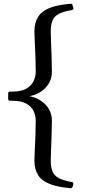

<svg xmlns="http://www.w3.org/2000/svg" viewBox="-20 -860 491 1010"><path d="M362 122Q359 131 350 130Q283 124 241 107.5Q199 91 180 60.5Q161 30 161 -16Q161 -35 163 -71Q165 -107 166.5 -149Q168 -191 168 -226Q168 -251 157 -275Q146 -299 119 -314.5Q92 -330 44 -330H32Q23 -330 23 -340V-369Q23 -378 33 -378H44Q92 -378 119 -394Q146 -410 157 -434Q168 -458 168 -482Q168 -518 166.5 -560Q165 -602 163 -638Q161 -674 161 -693Q161 -741 180.5 -771.5Q200 -802 242 -818.5Q284 -835 351 -840Q361 -841 362 -831L366 -818Q368 -810 358 -807Q315 -800 290.5 -787.5Q266 -775 256.5 -753Q247 -731 247 -693Q247 -674 248.5 -638Q250 -602 251.5 -560Q253 -518 253 -482Q253 -453 241 -429Q229 -405 208 -387.5Q187 -370 159.5 -360.5Q132 -351 100 -351V-357Q132 -357 159.5 -347.5Q187 -338 208 -320.5Q229 -303 241 -279Q253 -255 253 -226Q253 -191 251.5 -149Q250 -107 248.5 -71Q247 -35 247 -16Q247 20 256.5 42.5Q266 65 290.5 77.5Q315 90 359 98Q367 99 366 109Z"/></svg>

Font: Hahmlet
Style: Regular
Weight: 400
Designer: Minjoo Ham & Mark Frömberg
Foundry: hypertype
Version: Version 1.002